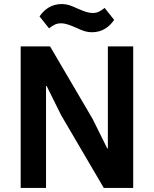

<svg xmlns="http://www.w3.org/2000/svg" viewBox="-20 -927 759 947"><path d="M492 0H637V-698H512V-195H509L437 -340L227 -698H82V0H207V-503H210L282 -358ZM434 -768C485 -768 520 -795 543 -829L496 -888C475 -871 460 -863 437 -863C414 -863 392 -872 362 -885C338 -896 315 -907 284 -907C233 -907 198 -880 175 -846L222 -787C243 -804 258 -812 281 -812C304 -812 326 -803 356 -790C380 -779 403 -768 434 -768Z"/></svg>

Font: IBM Plex Thai SemiBold
Style: Regular
Weight: 600
Designer: Mike Abbink, Paul van der Laan, Pieter van Rosmalen, Ben Mitchell, Mark Frömberg
Foundry: Bold Monday
Version: Version 1.0